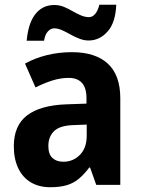

<svg xmlns="http://www.w3.org/2000/svg" viewBox="-20 -776 593 806"><path d="M282 -557Q380 -557 432.5 -509Q485 -461 485 -363V0H384L358 -73H355Q334 -45 311.5 -26Q289 -7 260 1.5Q231 10 191 10Q144 10 109.5 -10.5Q75 -31 56.5 -70Q38 -109 38 -162Q38 -249 93.5 -291.5Q149 -334 258 -338L343 -341V-364Q343 -407 324 -428Q305 -449 268 -449Q234 -449 199.5 -438Q165 -427 129 -409L85 -509Q126 -532 176.5 -544.5Q227 -557 282 -557ZM293 -251Q233 -250 208 -226.5Q183 -203 183 -163Q183 -129 200 -113Q217 -97 246 -97Q287 -97 315.5 -126Q344 -155 344 -206V-253ZM92 -605Q95 -638 103 -665.5Q111 -693 126 -713.5Q141 -734 161.5 -744.5Q182 -755 208 -755Q229 -755 247.5 -747.5Q266 -740 284 -729.5Q302 -719 319.5 -711.5Q337 -704 354 -704Q368 -704 379.5 -717.5Q391 -731 397 -756H468Q465 -681 431.5 -643.5Q398 -606 352 -606Q333 -606 313.5 -613.5Q294 -621 275.5 -631.5Q257 -642 240 -649.5Q223 -657 207 -657Q193 -657 181 -644Q169 -631 165 -605Z"/></svg>

Font: Noto Sans SemiCondensed
Style: Regular
Weight: 400
Width: 4
Version: Version 2.013